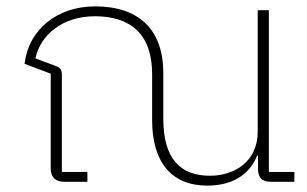

<svg xmlns="http://www.w3.org/2000/svg" viewBox="-20 -570 964 602"><path d="M630 12C720 12 767 -33 786 -82H789V-38C790 -14 801 0 829 0H903V-31H823V-538H788V-157C788 -64 716 -19 638 -19C544 -19 492 -74 492 -198V-341C492 -476 417 -550 278 -550C157 -550 69 -475 57 -370L139 -339V-42C139 -15 153 0 182 0H254V-31H174V-336C174 -351 169 -358 155 -363L91 -387C107 -461 176 -519 278 -519C390 -519 457 -462 457 -338V-193C457 -60 519 12 630 12Z"/></svg>

Font: IBM Plex Thai ExtraLight
Style: Regular
Weight: 200
Designer: Mike Abbink, Paul van der Laan, Pieter van Rosmalen, Ben Mitchell, Mark Frömberg
Foundry: Bold Monday
Version: Version 1.0